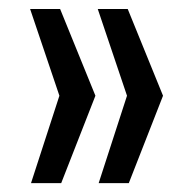

<svg xmlns="http://www.w3.org/2000/svg" viewBox="-20 -484 429 428"><path d="M343.4 -270.6 264.7 -464H197.9L263.1 -270.6L199.9 -75.7H267.1ZM192.7 -270.6 114 -464H47.1L112.4 -270.6L49.1 -75.7H116.4Z"/></svg>

Font: Secuela Black
Style: Regular
Weight: 900
Designer: Fernando Haro
Foundry: deFharo
Version: Version 1.704